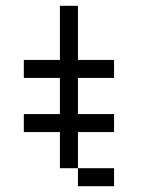

<svg xmlns="http://www.w3.org/2000/svg" viewBox="-20 -645 540 665"><path d="M375 0V-62.5H250V0ZM375 -187.5V-250H250Q250 -250 250 -375H375V-437.5H250V-625H187.5V-437.5H62.5V-375H187.5Q187.5 -375 187.5 -250H62.5V-187.5H187.5Q187.5 -187.5 187.5 -62.5H250Q250 -62.5 250 -187.5Z"/></svg>

Font: Unifont
Style: Regular
Weight: 500
Version: Version 15.1.04